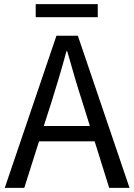

<svg xmlns="http://www.w3.org/2000/svg" viewBox="-20 -905 647 925"><path d="M451 -885H152V-822H451ZM191 -298 227 -410C253 -493 277 -572 300 -658H304C328 -573 351 -493 378 -410L413 -298ZM506 0H604L355 -733H252L3 0H97L168 -224H436Z"/></svg>

Font: Noto Sans CJK SC Regular
Style: Regular
Weight: 400
Designer: Ryoko NISHIZUKA (kana & ideographs); Paul D. Hunt (Latin, Greek & Cyrillic); Wenlong ZHANG (bopomofo); Sandoll Communica
Foundry: Adobe Systems Incorporated
Version: Version 1.004;PS 1.004;hotconv 1.0.82;makeotf.lib2.5.63406